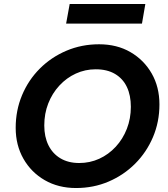

<svg xmlns="http://www.w3.org/2000/svg" viewBox="-20 -935 846 967"><path d="M363 12Q274 12 205.5 -27.5Q137 -67 98 -135.5Q59 -204 59 -291Q59 -379 91 -455.5Q123 -532 180.5 -589.5Q238 -647 314.5 -679.5Q391 -712 479 -712Q569 -712 637 -672.5Q705 -633 744 -565Q783 -497 783 -409Q783 -321 750.5 -244.5Q718 -168 660.5 -110.5Q603 -53 527 -20.5Q451 12 363 12ZM379 -114Q433 -114 480 -135.5Q527 -157 563 -196Q599 -235 619 -286.5Q639 -338 639 -397Q639 -455 619 -497Q599 -539 559.5 -562.5Q520 -586 462 -586Q409 -586 362 -564.5Q315 -543 279 -504Q243 -465 223 -414Q203 -363 203 -303Q203 -246 224 -203.5Q245 -161 284.5 -137.5Q324 -114 379 -114ZM313 -816 331 -915H712L695 -816Z"/></svg>

Font: DM Sans 24pt ExtraBold
Style: Italic
Weight: 800
Italic angle: -10°
Designer: Colophon Foundry, Jonny Pinhorn
Foundry: Colophon Foundry
Version: Version 4.004;gftools[0.9.30]